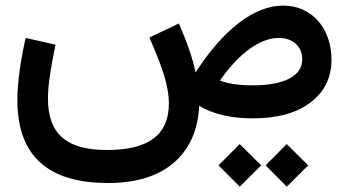

<svg xmlns="http://www.w3.org/2000/svg" viewBox="-20 -429 1260 696"><path d="M849.1 247.6 926.8 170.4 849.1 93.3 772 170.4ZM1019.5 247.6 1097.2 170.4 1019.5 93.3 942.9 170.4ZM1006.8 -408.7C900.9 -408.7 790 -322.8 689 -166.5C678.7 -216.8 659.2 -272.9 628.4 -343.8L521.5 -293C547.9 -232.9 566.4 -185.1 576.7 -149.4C586.9 -113.8 592.3 -82 592.3 -55.2C592.3 59.6 519.5 114.7 367.7 114.7C220.7 114.7 153.8 56.6 153.8 -72.8C153.8 -94.7 155.8 -120.1 160.2 -149.4C164.1 -178.7 170.9 -217.8 181.2 -267.1L72.8 -291.5C52.7 -199.2 43 -126.5 43 -65.9C43 134.3 152.3 234.4 371.1 234.4C473.1 234.4 552.7 210 609.9 161.1C667 111.8 697.8 43 702.1 -45.4C752.9 -15.1 817.4 0 896 0C986.3 0 1056.2 -19.5 1106.4 -58.1C1156.7 -96.7 1181.6 -147.9 1181.6 -212.4C1181.6 -328.1 1108.9 -408.7 1006.8 -408.7ZM990.2 -291.5C1041.5 -291.5 1075.7 -260.3 1075.7 -213.9C1075.7 -155.3 1014.2 -119.6 895.5 -119.6C846.2 -119.6 806.6 -125.5 777.3 -137.2C845.2 -234.4 921.9 -291.5 990.2 -291.5Z"/></svg>

Font: Estedad SemiBold
Style: Regular
Weight: 600
Designer: Amin Abedi
Version: Version 7.3